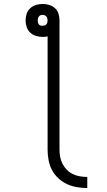

<svg xmlns="http://www.w3.org/2000/svg" viewBox="-20 -755 540 968"><path d="M420 193Q394 193 367.5 188.5Q341 184 317.5 173Q294 162 274 143.5Q254 125 242 102Q230 79 225 52.5Q220 26 220 0V-572Q214 -570 207.5 -569.5Q201 -569 195 -569Q178 -569 161.5 -574Q145 -579 132.5 -590.5Q120 -602 114.5 -618.5Q109 -635 109 -652Q109 -669 114.5 -685.5Q120 -702 132.5 -713.5Q145 -725 161.5 -730Q178 -735 195 -735Q212 -735 228.5 -730Q245 -725 257.5 -713.5Q270 -702 275 -685.5Q280 -669 280 -652V0Q280 19 283.5 37Q287 55 295.5 71.5Q304 88 317.5 101.5Q331 115 348 123Q365 131 383 134Q401 137 420 137ZM195 -625Q200 -625 205 -626.5Q210 -628 213.5 -632Q217 -636 218.5 -641.5Q220 -647 220 -652Q220 -657 218.5 -662.5Q217 -668 213.5 -672Q210 -676 205 -678Q200 -680 195 -680Q189 -680 184 -678Q179 -676 176 -672Q173 -668 171.5 -662.5Q170 -657 170 -652Q170 -647 171.5 -641.5Q173 -636 176 -632Q179 -628 184 -626.5Q189 -625 195 -625Z"/></svg>

Font: Iosevka Curly Slab Light
Style: Regular
Weight: 300
Monospace: yes
Designer: Belleve Invis
Foundry: Belleve Invis
Version: Version 22.1.2; ttfautohint (v1.8.4)